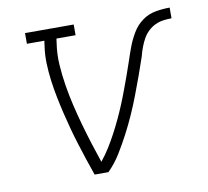

<svg xmlns="http://www.w3.org/2000/svg" viewBox="-65 -601 729 672"><g transform="rotate(-10 300.0 -265.0)"><path d="M219 0Q209 -28 199.5 -57Q190 -86 181 -114.5Q172 -143 164 -172.5Q156 -202 149 -231.5Q142 -261 136 -291Q130 -321 126 -351.5Q122 -382 121 -413.5Q120 -445 125 -477L127 -492H65V-530H238V-492H170L168 -477Q162 -438 164.5 -400Q167 -362 173 -325Q179 -288 187.5 -252Q196 -216 206 -180.5Q216 -145 227 -110Q238 -75 250 -40Q267 -61 281 -83.5Q295 -106 307.5 -129.5Q320 -153 331 -176.5Q342 -200 352 -224Q362 -248 371 -272.5Q380 -297 389 -321.5Q398 -346 406 -370.5Q414 -395 423 -419Q432 -443 446 -466.5Q460 -490 481.5 -505.5Q503 -521 528.5 -525.5Q554 -530 579 -530V-492Q565 -492 550 -490Q535 -488 521 -481.5Q507 -475 495.5 -464Q484 -453 476.5 -439.5Q469 -426 463.5 -411.5Q458 -397 454 -382V-381Q443 -348 431 -315Q419 -282 406.5 -249Q394 -216 379.5 -183.5Q365 -151 348.5 -119.5Q332 -88 313 -57Q294 -26 268 0Z"/></g></svg>

Font: Iosevka Curly Slab XLtExObl
Style: Regular
Weight: 200
Width: 7
Italic angle: -9°
Monospace: yes
Designer: Belleve Invis
Foundry: Belleve Invis
Version: Version 11.0.0; ttfautohint (v1.8.3)